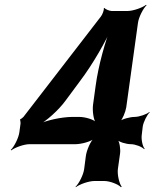

<svg xmlns="http://www.w3.org/2000/svg" viewBox="-20 -757 646 803"><path d="M508 -308 557 -661C560 -685 579 -722 593 -735L591 -737C576 -725 537 -711 513 -711H447C439 -711 420 -718 417 -724L414 -722C416 -716 408 -695 402 -688L78 -268C76 -266 67 -258 65 -259L64 -255C65 -255 66 -244 66 -241L61 -204C58 -180 39 -143 25 -130L27 -128C42 -140 80 -154 104 -154H296C320 -154 361 -165 375 -178L374 -180C359 -168 342 -128 339 -104L332 -50C329 -26 310 11 296 24L297 26C312 14 351 0 375 0H416C440 0 475 14 486 26L489 24C479 11 470 -26 473 -50L482 -114C485 -133 480 -165 471 -175L469 -173C478 -163 508 -154 527 -154C546 -154 574 -143 583 -133L585 -135C576 -145 570 -175 573 -194L577 -228C580 -247 595 -277 606 -287L605 -289C594 -279 562 -268 543 -268C524 -268 490 -259 479 -249L481 -247C492 -257 505 -289 508 -308ZM254 -336 314 -417C368 -488 425 -588 450 -648L446 -649C421 -589 391 -481 380 -398L369 -318C366 -294 371 -254 382 -242L384 -244C374 -257 336 -268 312 -268H283C237 -268 170 -253 138 -236L140 -233C172 -249 225 -296 254 -336Z"/></svg>

Font: Asimov
Style: EdgeIt
Weight: 500
Designer: Google
Version: Version 2.000980: 2014